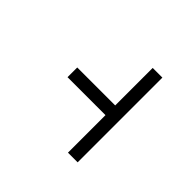

<svg xmlns="http://www.w3.org/2000/svg" viewBox="-21 -625 615 615"><g transform="rotate(-45 287.0 -317.0)"><path d="M95.2 -209V-252.9H265.1V-424.8H309.1V-252.9H479V-209Z"/></g></svg>

Font: Dehuti
Style: Book
Weight: 400
Version: Version 1.2